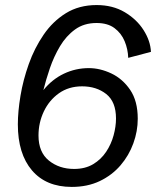

<svg xmlns="http://www.w3.org/2000/svg" viewBox="-20 -735 623 767"><path d="M266.6 11.7Q164.1 11.7 107.7 -54.4Q51.3 -120.6 51.3 -238.3Q51.3 -289.1 61.8 -352.3Q72.3 -415.5 95 -479.2Q117.7 -543 154.3 -596.4Q190.9 -649.9 243.4 -682.4Q295.9 -714.8 366.2 -714.8Q430.2 -714.8 478.3 -686.3Q526.4 -657.7 553.7 -614.5Q581.1 -571.3 583 -527.8L492.2 -503.9Q491.2 -538.1 478 -570.1Q464.8 -602.1 437.5 -622.6Q410.2 -643.1 365.7 -643.1Q315.4 -643.1 279.8 -617.2Q244.1 -591.3 219.7 -550.3Q195.3 -509.3 179.4 -462.9Q163.6 -416.5 153.3 -375Q188.5 -418.5 235.4 -440.7Q282.2 -462.9 335 -462.9Q379.4 -462.9 424.6 -441.7Q469.7 -420.4 500 -376Q530.3 -331.5 530.3 -260.7Q530.3 -210.9 512.7 -162.4Q495.1 -113.8 461.4 -74.5Q427.7 -35.2 378.7 -11.7Q329.6 11.7 266.6 11.7ZM275.9 -60.1Q320.3 -60.1 352.1 -79.1Q383.8 -98.1 404.1 -128.7Q424.3 -159.2 433.8 -194.3Q443.4 -229.5 443.4 -261.7Q443.4 -328.6 404.3 -359.4Q365.2 -390.1 308.1 -390.1Q254.4 -390.1 215.3 -362.3Q176.3 -334.5 155 -289.6Q133.8 -244.6 133.8 -193.8Q133.8 -127 175.3 -93.5Q216.8 -60.1 275.9 -60.1Z"/></svg>

Font: Schibsted Grotesk
Style: Italic
Weight: 400
Italic angle: -12°
Designer: Bakken & Baeck AS, Henrik Kongsvoll
Foundry: Schibsted ASA
Version: Version 1.100; ttfautohint (v1.8.4.7-5d5b);gftools[0.9.25]